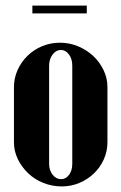

<svg xmlns="http://www.w3.org/2000/svg" viewBox="-20 -658 435 688"><path d="M195 -505Q229 -505 260 -492Q291 -479 314 -457.5Q337 -436 351 -407Q365 -378 365 -346V-148Q365 -116 352 -87Q339 -58 316.5 -36.5Q294 -15 264.5 -2.5Q235 10 201 10Q167 10 135.5 -2.5Q104 -15 81 -37Q58 -59 44 -87.5Q30 -116 30 -148V-346Q30 -378 43 -407Q56 -436 78.5 -458Q101 -480 131 -492.5Q161 -505 195 -505ZM198 -479Q181 -479 168.5 -462.5Q156 -446 156 -423V-71Q156 -48 168.5 -32Q181 -16 199 -16Q216 -16 227.5 -31.5Q239 -47 239 -71V-423Q239 -447 227 -463Q215 -479 198 -479ZM291 -610H96V-638H291Z"/></svg>

Font: Moniqa Black Heading
Style: Regular
Weight: 900
Designer: Rajesh Rajput
Foundry: Rajesh Rajput
Version: Version 1.000